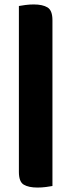

<svg xmlns="http://www.w3.org/2000/svg" viewBox="-20 -703 321 864"><path d="M216 134Q206 136 187 138.5Q168 141 149 141Q109 141 87 128Q65 115 65 71V-676Q75 -678 94 -680.5Q113 -683 132 -683Q172 -683 194 -669.5Q216 -656 216 -612Z"/></svg>

Font: Baloo Paaji
Style: Regular
Weight: 400
Designer: Shuchita Grover and Ek Type
Foundry: Ek Type
Version: Version 1.007;PS 1.000;hotconv 1.0.88;makeotf.lib2.5.647800